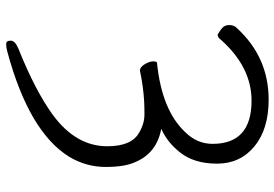

<svg xmlns="http://www.w3.org/2000/svg" viewBox="-158 -596 915 640"><g transform="rotate(90 300.0 -275.5)"><path d="M409 -355Q489 -340 519 -270Q536 -235 536 -170Q536 -105 502 -48Q419 86 152 158Q138 162 126.5 162Q115 162 115 147Q115 132 142 121Q282 65 363 6Q467 -71 467 -175Q467 -256 422 -281Q392 -299 361 -299Q339 -299 317 -298Q267 -295 215 -284Q203 -284 193.5 -300Q184 -316 184 -328.5Q184 -341 190 -341Q348 -357 421 -436Q459 -475 459 -526Q459 -656 315 -656Q204 -656 113 -555Q105 -543 95 -543Q94 -543 78.5 -553.5Q63 -564 63 -581Q63 -598 73 -607Q170 -713 312 -713Q410 -713 467.5 -665.5Q525 -618 525 -541Q525 -464 487 -417Q455 -376 409 -355Z"/></g></svg>

Font: QiushuiShotai Bright
Style: Regular
Weight: 400
Designer: Christian Thalmann (Catharsis Fonts)
Version: Version 1.250;